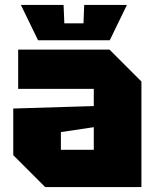

<svg xmlns="http://www.w3.org/2000/svg" viewBox="-20 -762 640 782"><path d="M34 -130V-320L362 -330V-400H54V-560H426L556 -430V0H164ZM228 -224V-152H362V-244ZM323 -742H497L427 -598H135L65 -742H239L242 -667H320Z"/></svg>

Font: Tektur ExtraBold
Style: Regular
Weight: 800
Designer: Adam Jagosz
Foundry: Adam Jagosz
Version: Version 1.005;gftools[0.9.30]